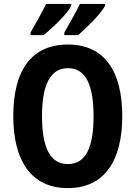

<svg xmlns="http://www.w3.org/2000/svg" viewBox="-20 -953 694 983"><path d="M518 -924V-933H389C375 -901 340 -840 309 -786V-773H380C424 -811 499 -885 518 -924ZM345 -924V-933H216C201 -901 168 -842 136 -786V-773H203C255 -815 325 -883 345 -924ZM606 -358C606 -584 518 -725 328 -725C141 -725 48 -593 48 -359C48 -134 137 10 327 10C517 10 606 -133 606 -358ZM195 -358C195 -518 237 -604 328 -604C418 -604 459 -520 459 -358C459 -195 418 -113 327 -113C237 -113 195 -198 195 -358Z"/></svg>

Font: Noto Sans Armenian Condensed
Style: Regular
Weight: 400
Width: 3
Designer: Monotype Design Team
Foundry: Monotype Imaging Inc.
Version: Version 2.008